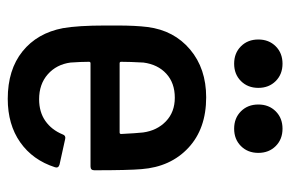

<svg xmlns="http://www.w3.org/2000/svg" viewBox="-150 -610 767 508"><g transform="rotate(90 234.0 -355.5)"><path d="M335 -137Q338 -146 347 -144L415 -129Q425 -126 422 -117Q403 -58 356 -25Q309 8 241 8Q164 8 115.5 -31Q67 -70 54 -138Q47 -178 47 -250V-282Q47 -330 51 -362Q60 -432 110.5 -474.5Q161 -517 237 -517Q320 -517 370.5 -470Q421 -423 427 -346Q430 -312 430 -221Q430 -211 420 -211H147Q143 -211 143 -207Q143 -186 145 -158Q150 -121 176 -98Q202 -75 242 -75Q276 -75 299.5 -91.5Q323 -108 335 -137ZM145 -351Q143 -315 143 -292Q143 -288 147 -288H330Q334 -288 334 -292Q332 -332 330 -350Q325 -387 300.5 -410.5Q276 -434 238 -434Q199 -434 174.5 -411.5Q150 -389 145 -351ZM256 -655Q256 -683 274 -701Q292 -719 320 -719Q348 -719 366 -701Q384 -683 384 -655Q384 -627 366 -609Q348 -591 320 -591Q292 -591 274 -609Q256 -627 256 -655ZM84 -655Q84 -683 102 -701Q120 -719 148 -719Q176 -719 194 -701Q212 -683 212 -655Q212 -627 194 -609Q176 -591 148 -591Q120 -591 102 -609Q84 -627 84 -655Z"/></g></svg>

Font: Barlow Semi Condensed Medium
Style: Regular
Weight: 500
Width: 4
Designer: Jeremy Tribby
Foundry: Tribby Type
Version: Version 1.422; ttfautohint (v1.8)